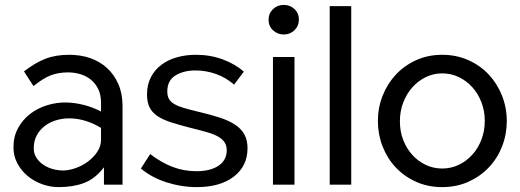

<svg xmlns="http://www.w3.org/2000/svg" viewBox="-20 -755 2128 785"><path d="M220 10Q185 10 152 -2Q119 -14 93 -35.5Q67 -57 51 -87Q35 -117 35 -153Q35 -197 54 -231.5Q73 -266 103.5 -289.5Q134 -313 173.5 -325Q213 -337 253 -336Q288 -335 324.5 -325.5Q361 -316 393 -299V-335Q393 -367 382 -390Q371 -413 352.5 -428.5Q334 -444 309.5 -451.5Q285 -459 258 -459Q219 -459 187.5 -447Q156 -435 117 -403L78 -463Q123 -498 165 -514.5Q207 -531 263 -531Q309 -531 348.5 -517.5Q388 -504 417.5 -477Q447 -450 464 -411Q481 -372 481 -321V0H405V-71Q369 -24 324 -7Q279 10 220 10ZM393 -183V-232Q364 -250 332.5 -260Q301 -270 269 -271Q241 -272 213.5 -264.5Q186 -257 165 -241.5Q144 -226 131 -203Q118 -180 118 -148Q118 -126 129.5 -109Q141 -92 158.5 -80.5Q176 -69 197 -63.5Q218 -58 238 -58Q261 -58 288.5 -67.5Q316 -77 339 -94Q362 -111 377.5 -134Q393 -157 393 -183Z M785 10Q722 10 661 -9.5Q600 -29 556 -66L594 -125Q640 -90 686 -72.5Q732 -55 783 -55Q840 -55 873.5 -77.5Q907 -100 907 -141Q907 -160 898 -173.5Q889 -187 871 -197Q853 -207 825 -215Q797 -223 760 -232Q713 -244 679 -255Q645 -266 623 -281Q601 -296 591 -317Q581 -338 581 -369Q581 -408 596.5 -438.5Q612 -469 639 -489.5Q666 -510 702.5 -520.5Q739 -531 781 -531Q840 -531 891 -512Q942 -493 977 -462L937 -409Q904 -438 863 -452.5Q822 -467 779 -467Q731 -467 697.5 -446.5Q664 -426 664 -381Q664 -363 670.5 -351Q677 -339 692 -330Q707 -321 730.5 -314Q754 -307 787 -299Q839 -287 877.5 -274.5Q916 -262 941.5 -245Q967 -228 979.5 -205Q992 -182 992 -149Q992 -76 936 -33Q880 10 785 10Z M1096 0V-522H1184V0ZM1202 -675Q1202 -649 1184 -631.5Q1166 -614 1140 -614Q1115 -614 1096.5 -631Q1078 -648 1078 -674Q1078 -700 1096 -717.5Q1114 -735 1140 -735Q1166 -735 1184 -718Q1202 -701 1202 -675Z M1328 -730H1416V0H1328Z M1788 10Q1729 10 1680.5 -12Q1632 -34 1597.5 -71Q1563 -108 1544 -157Q1525 -206 1525 -260Q1525 -315 1544.5 -364Q1564 -413 1598.5 -450Q1633 -487 1681.5 -509Q1730 -531 1788 -531Q1846 -531 1895 -509Q1944 -487 1978.5 -450Q2013 -413 2032.5 -364Q2052 -315 2052 -260Q2052 -206 2033 -157Q2014 -108 1979 -71Q1944 -34 1895.5 -12Q1847 10 1788 10ZM1615 -259Q1615 -218 1628.5 -183Q1642 -148 1665.5 -122Q1689 -96 1720.5 -81Q1752 -66 1788 -66Q1824 -66 1855.5 -81Q1887 -96 1911 -122.5Q1935 -149 1948.5 -184.5Q1962 -220 1962 -261Q1962 -301 1948.5 -336.5Q1935 -372 1911 -398.5Q1887 -425 1855.5 -440Q1824 -455 1788 -455Q1752 -455 1720.5 -439.5Q1689 -424 1665.5 -397.5Q1642 -371 1628.5 -335.5Q1615 -300 1615 -259Z"/></svg>

Font: IngvarSans
Style: Regular
Weight: 500
Version: Version 3.000